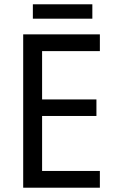

<svg xmlns="http://www.w3.org/2000/svg" viewBox="-20 -874 540 894"><path d="M410 -854H133V-787H410ZM445 0V-78H176V-334H429V-411H176V-636H445V-714H88V0Z"/></svg>

Font: Noto Sans Devanagari UI SemiCondensed
Style: Regular
Weight: 400
Width: 4
Designer: Jelle Bosma - Monotype Design Team
Foundry: Monotype Imaging Inc.
Version: Version 2.004